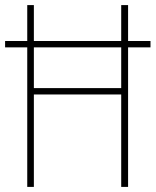

<svg xmlns="http://www.w3.org/2000/svg" viewBox="-20 -734 611 754"><path d="M113 -548H456V-388H113ZM113 0V-363H456V0H483V-548H571V-573H483V-714H456V-573H113V-714H87V-573H0V-548H87V0Z"/></svg>

Font: Noto Sans Display SemiCondensed Thin
Style: Regular
Weight: 250
Width: 4
Designer: Monotype Design team
Foundry: Monotype Imaging Inc.
Version: 1.000